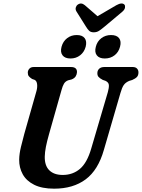

<svg xmlns="http://www.w3.org/2000/svg" viewBox="-20 -1093 832 1126"><path d="M515.5 -223.5 612.5 -553Q619.5 -578 618.5 -594Q617.5 -610 598.5 -619L582.5 -624.5Q564.5 -634 557.5 -642.5Q550.5 -651 551 -664.5Q551 -679.5 561.5 -689.8Q572 -700 592.5 -700H758Q775 -700 783.5 -691Q792 -682 792 -668.5Q792 -651 783 -641.5Q774 -632 755.5 -624L737.5 -618.5Q715.5 -609 705.2 -593.5Q695 -578 686.5 -548L589.5 -215Q556 -96 482.5 -41.2Q409 13.5 297.5 13.5Q226 13.5 180.2 -9.5Q134.5 -32.5 113.2 -71.2Q92 -110 92.5 -156.5Q93 -191 103 -232Q113 -273 122.5 -308L194 -559.5Q200 -582 197.5 -600.2Q195 -618.5 183.5 -624.5L168 -630Q153.5 -639.5 148.2 -647Q143 -654.5 143 -668Q143.5 -681 152.5 -690.5Q161.5 -700 178 -700H396Q432 -700 431.5 -670Q431 -657 423.8 -645.2Q416.5 -633.5 399.5 -627L379.5 -622Q363.5 -616 355.2 -602.2Q347 -588.5 340.5 -564L268 -308Q255.5 -264 249.2 -232Q243 -200 242.5 -174.5Q241.5 -121.5 269.2 -94.2Q297 -67 348 -67Q407 -67 449 -102.8Q491 -138.5 515.5 -223.5ZM393.5 -750Q361 -750 346.8 -768.5Q332.5 -787 341 -819Q349.5 -850.5 373.5 -869Q397.5 -887.5 430 -887.5Q463 -887.5 476.8 -869Q490.5 -850.5 482.5 -819Q474 -787.5 450 -768.8Q426 -750 393.5 -750ZM594.5 -750Q562 -750 547.8 -768.5Q533.5 -787 542 -819Q550 -850.5 574.2 -869Q598.5 -887.5 631 -887.5Q664.5 -887.5 678.5 -869Q692.5 -850.5 684 -819Q676 -787.5 652 -768.8Q628 -750 594.5 -750ZM594.5 -938Q576 -922.5 562 -913Q548 -903.5 530 -903.5Q512 -903.5 502.5 -912.8Q493 -922 483.5 -938L428.5 -1025.5Q421.5 -1037 424.2 -1048Q427 -1059 435.5 -1065.5Q456 -1080.5 477.5 -1062.5L552 -998L662.5 -1062.5Q696 -1081 710 -1065.5Q715 -1059.5 713 -1047.8Q711 -1036 697 -1024Z"/></svg>

Font: Fraunces 72pt SuperSoft SemiBold
Style: Italic
Weight: 600
Italic angle: -16°
Version: Version 1.000;[b76b70a41]